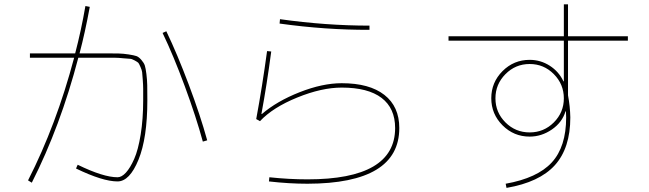

<svg xmlns="http://www.w3.org/2000/svg" viewBox="-20 -830 3040 899"><path d="M669.9 -360.4Q669.9 -183.6 628.4 -82Q586.9 19.5 530.3 19.5Q460.9 19.5 335.9 -41L343.8 -58.6Q463.9 0 530.3 0Q549.8 0 569.8 -22Q589.8 -43.9 608.4 -85.9Q627 -127.9 638.7 -200.2Q650.4 -272.5 650.4 -360.4Q650.4 -398.4 650.4 -414.6Q650.4 -430.7 648.4 -457Q646.5 -483.4 645.5 -492.2Q644.5 -501 637.7 -516.6Q630.9 -532.2 627.9 -535.6Q625 -539.1 610.8 -546.9Q596.7 -554.7 588.9 -554.7Q581.1 -554.7 557.6 -557.1Q534.2 -559.6 519 -559.6Q503.9 -559.6 469.7 -559.6H346.7Q262.7 -238.3 128.9 25.4L111.3 14.6Q244.1 -246.1 327.1 -559.6H120.1V-580.1H332Q360.4 -688.5 379.9 -801.8L400.4 -797.9Q377.9 -675.8 352.5 -580.1H469.7Q511.7 -580.1 534.2 -579.6Q556.6 -579.1 582 -575.2Q607.4 -571.3 618.7 -567.4Q629.9 -563.5 642.1 -549.3Q654.3 -535.2 658.2 -522.9Q662.1 -510.7 665.5 -483.4Q668.9 -456.1 669.4 -431.2Q669.9 -406.2 669.9 -360.4ZM741.2 -675.8 758.8 -683.6Q809.6 -578.1 863.8 -434.1Q918 -290 950.2 -172.9L929.7 -167Q898.4 -282.2 845.2 -426.3Q792 -570.3 741.2 -675.8Z M1204.1 -296.9 1206.1 -295.9Q1276.4 -356.4 1383.3 -398.4Q1490.2 -440.4 1580.1 -440.4Q1710 -440.4 1779.8 -385.7Q1849.6 -331.1 1849.6 -230.5Q1849.6 29.3 1419.9 30.3Q1333 30.3 1239.3 19.5L1241.2 0Q1334 9.8 1419.9 9.8Q1830.1 9.8 1830.1 -230.5Q1830.1 -323.2 1766.6 -371.6Q1703.1 -419.9 1580.1 -419.9Q1486.3 -419.9 1372.1 -373.5Q1257.8 -327.1 1197.3 -262.7L1179.7 -272.5Q1208 -424.8 1230.5 -590.8L1250 -588.9Q1229.5 -433.6 1204.1 -296.9ZM1289.1 -719.7 1291 -740.2Q1506.8 -710 1710 -710V-690.4Q1505.9 -689.5 1289.1 -719.7Z M2629.9 -308.6H2627.9Q2612.3 -256.8 2564 -223.6Q2515.6 -190.4 2460 -190.4Q2385.7 -190.4 2333 -243.2Q2280.3 -295.9 2280.3 -370.1Q2280.3 -444.3 2333 -497.1Q2385.7 -549.8 2460 -549.8Q2510.7 -549.8 2553.7 -522.5Q2596.7 -495.1 2618.2 -449.2H2620.1V-639.6H2080.1V-660.2H2620.1V-809.6H2639.6V-660.2H2919.9V-639.6H2639.6V-383.8Q2649.4 -332 2650.4 -280.3Q2650.4 -136.7 2578.1 -56.6Q2505.9 23.4 2351.6 49.8L2347.7 30.3Q2496.1 3.9 2563.5 -69.3Q2630.9 -142.6 2630.9 -280.3Q2630.9 -285.2 2630.4 -294.4Q2629.9 -303.7 2629.9 -308.6ZM2346.7 -482.9Q2299.8 -435.5 2299.8 -369.6Q2299.8 -303.7 2346.7 -256.8Q2393.6 -210 2460 -210Q2526.4 -210 2573.2 -256.8Q2620.1 -303.7 2620.1 -369.6Q2620.1 -435.5 2573.2 -482.9Q2526.4 -530.3 2460 -530.3Q2393.6 -530.3 2346.7 -482.9Z"/></svg>

Font: Mgen+ 1mn thin
Style: Regular
Weight: 100
Designer: [Source Han Sans]
Ryoko NISHIZUKA  (kana & ideographs); Paul D. Hunt (Latin, Greek & Cyrillic); Wenlong ZHANG  (bopomofo
Version: Version 1.059.20150602